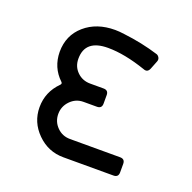

<svg xmlns="http://www.w3.org/2000/svg" viewBox="-87 -525 612 612"><g transform="rotate(20 218.5 -219.0)"><path d="M374.5 -45.4V-16.6Q374.5 0 357.9 0H188Q136.2 0 99.1 -36.9Q62 -73.7 62 -124.5Q62 -176.3 99.6 -213.9Q105 -219.2 99.6 -224.1Q62.5 -259.3 62 -312Q62 -368.2 102.1 -403.1Q142.1 -438 204.6 -438Q218.3 -438 236.3 -435.5Q298.3 -428.2 355 -410.6Q360.4 -408.7 363.8 -402.6Q367.2 -396.5 364.3 -389.2L353.5 -361.8Q347.2 -345.2 332 -351.6Q259.3 -376.5 203.1 -376.5Q125.5 -376.5 125.5 -312Q125.5 -285.2 143.6 -267.6Q161.6 -250 188 -250H233.4Q250 -250 250 -233.4V-204.6Q250 -188 233.4 -188H188Q162.1 -188 143.8 -169.2Q125.5 -150.4 125.5 -124.5Q125.5 -98.6 143.6 -80.3Q161.6 -62 188 -62H357.9Q374.5 -62 374.5 -45.4Z"/></g></svg>

Font: GOSTRUS
Style: type_B
Weight: 400
Designer: Юрий и Татьяна Кривогуз
Version: Version 02.00